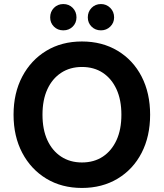

<svg xmlns="http://www.w3.org/2000/svg" viewBox="-20 -917 810 949"><path d="M385 12Q285 12 209 -34Q133 -80 90 -161.5Q47 -243 47 -350Q47 -457 90 -538.5Q133 -620 209 -666Q285 -712 385 -712Q485 -712 561.5 -666Q638 -620 680 -538.5Q722 -457 722 -350Q722 -243 680 -161.5Q638 -80 561.5 -34Q485 12 385 12ZM385 -114Q445 -114 488.5 -143Q532 -172 556 -224.5Q580 -277 580 -350Q580 -423 556 -475.5Q532 -528 488.5 -557Q445 -586 385 -586Q326 -586 282 -557Q238 -528 214 -475.5Q190 -423 190 -350Q190 -277 214 -224.5Q238 -172 282 -143Q326 -114 385 -114ZM293 -767Q265 -767 246.5 -785.5Q228 -804 228 -831Q228 -859 246.5 -878Q265 -897 293 -897Q321 -897 339.5 -878Q358 -859 358 -831Q358 -804 339.5 -785.5Q321 -767 293 -767ZM479 -767Q451 -767 432.5 -785.5Q414 -804 414 -831Q414 -859 432.5 -878Q451 -897 479 -897Q506 -897 525 -878Q544 -859 544 -831Q544 -804 525 -785.5Q506 -767 479 -767Z"/></svg>

Font: DM Sans 11pt ExtraBold
Style: Regular
Weight: 800
Version: Version 4.004;gftools[0.9.30]